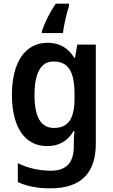

<svg xmlns="http://www.w3.org/2000/svg" viewBox="-20 -786 615 1046"><path d="M356 -754V-766H284C251 -719 222 -659 208 -616V-606H323C327 -647 343 -713 356 -754ZM239 -553C118 -553 45 -448 45 -270C45 -92 116 10 236 10C299 10 347 -15 381 -72H386C383 -52 382 -20 382 0V14C382 102 338 144 259 144C195 144 134 131 77 103V206C130 230 186 240 255 240C423 240 502 155 502 -3V-543H401L389 -472H384C349 -528 301 -553 239 -553ZM271 -451C351 -451 386 -399 386 -272V-250C386 -136 350 -89 274 -89C203 -89 168 -148 168 -268C168 -389 203 -451 271 -451Z"/></svg>

Font: Noto Sans Ethiopic SemiCondensed SemiBold
Style: Regular
Weight: 600
Width: 4
Designer: Monotype Design Team
Foundry: Monotype Imaging Inc.
Version: Version 2.102